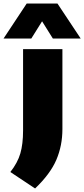

<svg xmlns="http://www.w3.org/2000/svg" viewBox="-77 -828 476 1086"><path d="M121.5 238 -18.5 145Q22.5 93 38 40Q53.5 -13 53.5 -90V-550H276V-98Q276 -4.5 241.8 75.8Q207.5 156 121.5 238ZM-57 -610 74 -808H248L379.5 -610H222L161 -707.5L100 -610Z"/></svg>

Font: Encode Sans Semi Expanded Black
Style: Regular
Weight: 900
Width: 6
Designer: Multiple Designers
Foundry: Impallari Type
Version: Version 3.000; ttfautohint (v1.8.3) -l 8 -r 50 -G 200 -x 14 